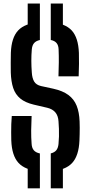

<svg xmlns="http://www.w3.org/2000/svg" viewBox="-20 -929 494 1050"><path d="M131.5 -771.5V-909.5H198.1V-771.5ZM257.6 -771.5V-909.5H323.9V-771.5ZM131.5 101V-39.9H198.1V101ZM257.6 101V-39.9H323.9V101ZM198.1 7.5Q118 1.6 81.4 -37.9Q44.8 -77.5 41.7 -161.1Q41.2 -183.3 41.1 -205.4Q40.9 -227.4 41.7 -249.7Q42.5 -272 44.4 -294.6H152.9Q150.9 -254.3 150.5 -216.1Q150.1 -177.9 152.9 -142.1Q154.2 -119.7 165 -107.1Q175.8 -94.5 198.1 -89.8ZM257.6 7.5V-90.1Q277.9 -95 288 -107.5Q298 -120 300 -142.1Q302 -161.5 302.5 -182.5Q303.1 -203.4 302.3 -224.3Q301.6 -245.3 300 -264.6Q298.4 -295.3 283 -314Q267.5 -332.7 238.5 -339.6L164.6 -356.8Q117.9 -367.9 91 -390.2Q64 -412.4 52.2 -447.8Q40.5 -483.1 39 -533.1Q38.5 -560.2 38.7 -586.5Q38.9 -612.8 39.4 -640.1Q42.3 -723.2 79.4 -762.7Q116.4 -802.1 198.1 -807.5V-710.2Q176.8 -705.5 166.3 -693.2Q155.8 -680.8 153.9 -658.6Q151.3 -626.7 151.4 -596Q151.5 -565.2 153.9 -533.1Q155.8 -501.5 166.9 -483Q178.1 -464.5 204.5 -458.4L271.3 -443.9Q322.8 -432.6 353.8 -409.7Q384.8 -386.8 399.2 -350.8Q413.5 -314.9 415.3 -264.6Q416 -248.4 416 -230.5Q416 -212.7 415.6 -194.9Q415.2 -177.1 414.5 -161.1Q411.2 -77.5 374.5 -37.7Q337.8 2.1 257.6 7.5ZM299.7 -511.4Q301.2 -551.5 301.6 -587.5Q302 -623.5 300.5 -658.6Q299.8 -680.9 289.4 -693.5Q279.1 -706.1 257.6 -710.4V-807.5Q336.3 -801.6 372.4 -762.3Q408.4 -723 411.5 -639.7Q412.5 -613.2 412 -579.1Q411.4 -545 410.2 -511.4Z"/></svg>

Font: Big Shoulders Stencil Text Thin
Style: Regular
Weight: 100
Designer: Patric King
Foundry: XO Type Co
Version: Version 2.001